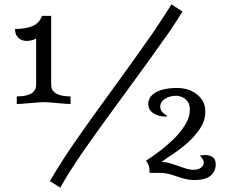

<svg xmlns="http://www.w3.org/2000/svg" viewBox="-20 -835 1045 882"><path d="M215 -447Q215 -427 225 -416Q235 -405 249.5 -400Q264 -395 279 -393.5Q294 -392 304 -392V-357Q294 -357 277.5 -358.5Q261 -360 243 -361.5Q225 -363 208 -364.5Q191 -366 182 -366Q173 -366 156 -364.5Q139 -363 120 -361.5Q101 -360 84 -358.5Q67 -357 57 -357V-392Q68 -392 83 -393.5Q98 -395 112 -400Q126 -405 136 -416Q146 -427 146 -447V-658Q140 -654 127.5 -650.5Q115 -647 103 -647Q79 -647 64 -661.5Q49 -676 49 -702Q99 -702 130 -715.5Q161 -729 173 -762H215ZM722 -91Q740 -91 759.5 -85.5Q779 -80 798 -73Q817 -66 834.5 -60.5Q852 -55 867 -55Q890 -55 903 -64.5Q916 -74 916 -88Q916 -103 898 -120Q903 -121 909.5 -122Q916 -123 923 -123Q940 -123 955.5 -114Q971 -105 971 -79Q971 -49 948 -28.5Q925 -8 872 -8Q850 -8 830.5 -13Q811 -18 792.5 -24.5Q774 -31 755 -36Q736 -41 715 -41H667Q667 -64 663 -75Q659 -86 651 -97Q673 -111 707 -136Q741 -161 773.5 -192Q806 -223 829 -259Q852 -295 852 -331Q852 -352 844.5 -364.5Q837 -377 827 -383.5Q817 -390 806.5 -392.5Q796 -395 791 -395Q759 -395 737.5 -381Q716 -367 716 -344Q716 -335 720.5 -327.5Q725 -320 730 -315.5Q735 -311 740 -308Q745 -305 747 -305L745 -299Q710 -299 685.5 -314Q661 -329 661 -359Q661 -370 667 -382.5Q673 -395 688 -406Q703 -417 729.5 -424Q756 -431 797 -431Q815 -431 836.5 -425.5Q858 -420 877.5 -407Q897 -394 910 -373.5Q923 -353 923 -322Q923 -280 899 -244.5Q875 -209 842.5 -180Q810 -151 776 -128.5Q742 -106 722 -91ZM209 -3Q270 -106 329 -190Q372 -252 415 -311.5Q458 -371 502 -431.5Q546 -492 591.5 -555.5Q637 -619 685 -688Q705 -718 725.5 -749Q746 -780 768 -815L818 -782Q805 -760 790 -737Q775 -714 758 -689Q714 -626 663.5 -556Q613 -486 560 -414Q507 -342 455 -270Q403 -198 357 -132Q327 -88 301.5 -48Q276 -8 257 27Z"/></svg>

Font: Milonga
Style: Regular
Weight: 400
Designer: Pablo Impallari, Brenda Gallo, Rodrigo Fuenzalida
Foundry: Pablo Impallari, Brenda Gallo, Rodrigo Fuenzalida
Version: Version 1.000; ttfautohint (v0.93) -l 8 -r 50 -G 200 -x 14 -